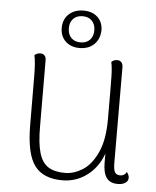

<svg xmlns="http://www.w3.org/2000/svg" viewBox="-52 -754 659 811"><g transform="rotate(5 277.5 -349.0)"><path d="M521 -23Q521 -9 509 -1Q497 7 477 7Q444 7 429 -14Q414 -35 414 -78V-116Q392 -56 346 -22Q300 12 242 12Q161 12 124.5 -37Q88 -86 87 -205L86 -412Q86 -476 79 -504Q89 -514 104 -514Q115 -514 121.5 -507Q128 -500 128 -487L129 -206Q129 -135 141 -94.5Q153 -54 179.5 -37Q206 -20 251 -20Q288 -20 325 -43Q362 -66 387 -120Q412 -174 412 -260Q412 -405 411 -444.5Q410 -484 405 -504Q415 -514 430 -514Q441 -514 447.5 -506.5Q454 -499 454 -486L455 -80Q455 -52 461.5 -41Q468 -30 484 -30Q503 -30 511 -47Q521 -34 521 -23ZM352 -633Q351 -596 327.5 -573.5Q304 -551 266 -551Q229 -551 206.5 -572.5Q184 -594 184 -629Q184 -666 208 -688Q232 -710 270 -710Q307 -710 329.5 -689Q352 -668 352 -633ZM214 -631Q214 -605 228.5 -590Q243 -575 268 -575Q293 -575 307.5 -590Q322 -605 322 -631Q322 -656 307.5 -671Q293 -686 268 -686Q243 -686 228.5 -671Q214 -656 214 -631Z"/></g></svg>

Font: Arima Madurai ExtraLight
Style: Regular
Weight: 275
Designer: Joana Correia and Natanael Gama
Foundry: NDISCOVER
Version: Version 1.019